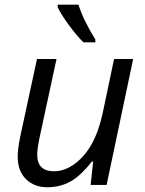

<svg xmlns="http://www.w3.org/2000/svg" viewBox="-20 -786 617 816"><path d="M138.2 -127.9Q138.2 -58.1 210 -58.1Q252.9 -58.1 294.4 -87.4Q382.8 -149.9 416 -303.2L464.8 -535.2H545.9L433.1 0H365.2L376 -99.1H370.1Q322.3 -38.1 278.8 -14.2Q235.4 9.8 180.7 9.8Q126 9.8 90.8 -24.4Q55.2 -58.6 55.2 -121.1Q55.2 -151.4 65.9 -205.1L137.2 -535.2H220.2L147 -195.8Q138.2 -152.3 138.2 -127.9ZM385.3 -606H334.5Q304.7 -635.7 271.5 -681.2Q238.3 -726.6 225.1 -755.9V-766.1H313.5Q334.5 -699.7 385.3 -618.2Z"/></svg>

Font: OpenSans-Italic
Style: Italic
Weight: 400
Italic angle: -12°
Foundry: Ascender Corporation
Version: Version 1.10